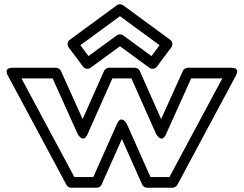

<svg xmlns="http://www.w3.org/2000/svg" viewBox="-20 -856 1147 901"><path d="M357.1 -643.8 543 -780 728.9 -643.8 690.8 -592.8 557.8 -690.2C548.8 -696.7 536.2 -696 528.2 -690.2L395.2 -592.8ZM307.2 -669.2C295.9 -660.9 293.9 -644.9 302 -634L370 -543C377.2 -533.4 393.2 -529.4 404.8 -537.8L543 -639L681.2 -537.8C691 -530.7 707.5 -531.6 716 -543L784 -634C792.4 -645.3 789.7 -661.2 778.8 -669.2L557.8 -831.2C549.7 -837.1 537.2 -837.7 528.2 -831.2ZM417.8 -25H329L80.8 -488H226.9L345.2 -225.7C345.2 -225.7 370.8 -180.6 390.8 -225.9L507.3 -488H596.7L713.2 -225.9C713.2 -225.9 738.4 -180.6 758.8 -225.7L877.1 -488H1023.2L775 -25H686.2L574.8 -275.2C574.8 -275.2 549.3 -320.4 529.2 -275.2ZM434 25C442.5 25 452.7 19.5 456.8 10.2L552 -203.5L647.2 10.2C650.6 17.9 659.8 25 670 25H790C798.3 25 807.6 20.1 812 11.8L1087 -501.2C1108.8 -541.7 1065 -538 1065 -538H861C852.7 -538 842.4 -532.6 838.2 -523.3L736.2 -297.2L635.8 -523.1C632.4 -530.9 623.2 -538 613 -538H491C482.5 -538 472.3 -532.5 468.2 -523.1L367.8 -297.2L265.8 -523.3C262.4 -530.9 253.2 -538 243 -538H39C-7 -538 17 -501.2 17 -501.2L292 11.8C295.9 19.1 304.6 25 314 25Z"/></svg>

Font: Hussar Ekologiczny
Style: Regular
Weight: 400
Foundry: Cannot Into Space Fonts
Version: Version 0.97